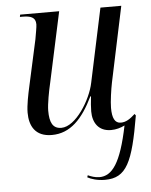

<svg xmlns="http://www.w3.org/2000/svg" viewBox="-54 -581 670 853"><g transform="rotate(-5 281.0 -154.0)"><path d="M380 228C476 228 506 161 541 -45L536 -52C513 -31 495 -19 472 -19C445 -19 434 -43 434 -88C434 -116 442 -171 448 -200L519 -536H426L356 -207C341 -132 271 -19 207 -19C168 -19 155 -48 155 -100C155 -129 166 -187 175 -225L242 -536H68L66 -526H77C113 -526 136 -519 136 -487C136 -475 130 -445 126 -421L81 -216C73 -180 63 -132 63 -99C63 -40 88 9 162 9C245 9 300 -50 347 -147H350C347 -123 345 -97 345 -80C345 -30 370 10 426 10C448 10 469 4 487 -5C453 161 413 214 356 214C337 214 318 207 305 201L302 210C318 219 346 228 380 228Z"/></g></svg>

Font: Noto Serif Display SemiCondensed
Style: Italic
Weight: 400
Width: 4
Italic angle: -12°
Designer: Monotype Design Team
Foundry: Monotype Imaging Inc.
Version: Version 2.009